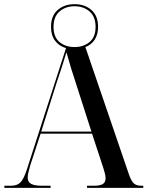

<svg xmlns="http://www.w3.org/2000/svg" viewBox="-20 -902 708 922"><path d="M1 0V-10H33Q62 -10 78 -26Q94 -42 109 -88L297 -671Q263 -681 244 -707Q225 -733 225 -773Q225 -826 257 -854Q289 -882 338 -882Q387 -882 419 -854Q451 -826 451 -773Q451 -737 435 -712Q419 -687 390 -676L599 -65Q610 -33 622.5 -21.5Q635 -10 659 -10H668V0H398V-10H430Q461 -10 474 -18.5Q487 -27 487 -46Q487 -55 484 -68Q481 -81 476 -96L422 -260H175L125 -107Q120 -90 116.5 -74.5Q113 -59 113 -49Q113 -28 129.5 -19Q146 -10 183 -10H223V0ZM338 -676Q381 -676 410 -700Q439 -724 439 -773Q439 -822 410 -847Q381 -872 338 -872Q295 -872 266 -847Q237 -822 237 -773Q237 -724 266 -700Q295 -676 338 -676ZM178 -270H419L350 -485Q319 -578 299 -651Q288 -614 277.5 -581.5Q267 -549 252 -505Z"/></svg>

Font: Noto Serif Display SemiCondensed Medium
Style: Regular
Weight: 500
Width: 4
Designer: Monotype Design Team
Foundry: Monotype Imaging Inc.
Version: Version 2.009